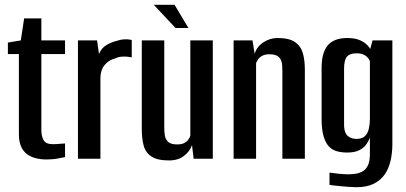

<svg xmlns="http://www.w3.org/2000/svg" viewBox="-20 -664 1699 803"><path d="M174 3Q152 3 131 -2Q110 -7 94 -18.5Q78 -30 68.5 -50.5Q59 -71 59 -103V-438H13V-486L67 -495L81 -587H153V-495H252V-438H153V-119Q153 -96 162 -78.5Q171 -61 201 -61Q214 -61 230.5 -62.5Q247 -64 252 -64V-7Q247 -6 224 -1.5Q201 3 174 3Z M306 0V-495H386L394 -438Q404 -463 425 -475.5Q446 -488 468 -493Q499 -504 531 -497V-424Q528 -425 516 -426.5Q504 -428 489 -427Q474 -426 463 -420Q434 -413 417 -391.5Q400 -370 400 -338V0Z M687 7Q637 7 612.5 -10Q588 -27 580.5 -56.5Q573 -86 573 -124V-495H667V-131Q667 -113 669.5 -97Q672 -81 683.5 -70.5Q695 -60 721 -60Q740 -60 751 -66Q762 -72 768 -80.5Q774 -89 776 -97V-495H870V0H790L783 -57Q774 -31 749.5 -12Q725 7 687 7ZM714 -547 623 -644H710L768 -547Z M957 0V-495H1036L1045 -439Q1054 -469 1081.5 -487Q1109 -505 1141 -505Q1190 -505 1214.5 -487.5Q1239 -470 1247 -440.5Q1255 -411 1255 -373V0H1161V-366Q1161 -380 1160 -392.5Q1159 -405 1154 -415Q1149 -425 1138 -431Q1127 -437 1106 -437Q1089 -437 1077.5 -431Q1066 -425 1060 -416.5Q1054 -408 1051 -400V0Z M1470 119Q1457 119 1438.5 117.5Q1420 116 1403 114.5Q1386 113 1373.5 111.5Q1361 110 1358 109V58Q1371 60 1395.5 62.5Q1420 65 1438 65Q1453 65 1468.5 62.5Q1484 60 1497.5 52Q1511 44 1519 27Q1527 10 1527 -19V-89Q1522 -74 1511.5 -59.5Q1501 -45 1482 -35.5Q1463 -26 1432 -26Q1410 -26 1390.5 -31Q1371 -36 1356.5 -50.5Q1342 -65 1333.5 -93.5Q1325 -122 1325 -168V-380Q1325 -444 1351 -474.5Q1377 -505 1433 -505Q1462 -505 1482.5 -497Q1503 -489 1516.5 -475Q1530 -461 1536 -441L1523 -440L1538 -495H1621V-61Q1621 -25 1613.5 8Q1606 41 1589 65.5Q1572 90 1543 104.5Q1514 119 1470 119ZM1470 -83Q1494 -83 1506 -94.5Q1518 -106 1522.5 -125.5Q1527 -145 1527 -166V-409Q1524 -416 1517.5 -423.5Q1511 -431 1500 -436Q1489 -441 1470 -441Q1443 -441 1431 -427Q1419 -413 1419 -376V-144Q1419 -123 1424 -111Q1429 -99 1437.5 -93Q1446 -87 1455 -85Q1464 -83 1470 -83Z"/></svg>

Font: Alumni Sans Thin SemiBold
Style: Regular
Weight: 600
Version: Version 1.018